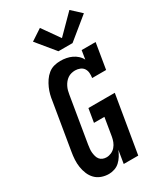

<svg xmlns="http://www.w3.org/2000/svg" viewBox="-240 -1079 1009 1179"><g transform="rotate(-30 264.0 -489.0)"><path d="M169 8Q142 8 117 -1Q92 -10 74.5 -28Q57 -46 47 -70Q37 -94 33 -120Q29 -146 30.5 -173Q32 -200 37 -228L91 -552Q94 -575 99.5 -596.5Q105 -618 114.5 -639.5Q124 -661 137.5 -681Q151 -701 169.5 -716Q188 -731 210.5 -737Q233 -743 255 -743Q277 -743 297.5 -739Q318 -735 336 -726.5Q354 -718 369 -704.5Q384 -691 393 -673L403 -735H502L472 -554H373Q376 -572 374.5 -589.5Q373 -607 364 -620.5Q355 -634 338.5 -640.5Q322 -647 305 -647Q292 -647 278 -643.5Q264 -640 252.5 -632Q241 -624 232 -613Q223 -602 216.5 -589Q210 -576 206.5 -563Q203 -550 201 -537L147 -212Q145 -198 143.5 -184Q142 -170 143.5 -157Q145 -144 148.5 -131Q152 -118 160 -108Q168 -98 180.5 -93Q193 -88 207 -88Q224 -88 241 -95.5Q258 -103 270 -117Q282 -131 288.5 -148Q295 -165 298 -183L319 -310H245L261 -406H448L380 0H277L292 -92Q284 -72 272.5 -53.5Q261 -35 245.5 -20.5Q230 -6 209.5 1Q189 8 169 8ZM276 -800 170 -929 249 -981 335 -859 461 -986 528 -924 376 -800Z"/></g></svg>

Font: Iosevka Slab Oblique
Style: Bold
Weight: 700
Italic angle: -9°
Monospace: yes
Designer: Belleve Invis
Foundry: Belleve Invis
Version: Version 11.1.1; ttfautohint (v1.8.3)